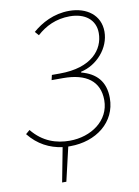

<svg xmlns="http://www.w3.org/2000/svg" viewBox="-94 -734 712 984"><g transform="rotate(-10 262.0 -242.0)"><path d="M222 12C356 12 464 -70 464 -196C464 -283 418 -330 342 -350V-354C426 -372 496 -450 496 -536C496 -622 427 -672 336 -672C255 -672 190 -636 144 -596L162 -576C206 -616 262 -644 334 -644C412 -644 466 -604 466 -534C466 -449 400 -364 233 -364H192L186 -338H246C366 -338 434 -289 434 -190C434 -84 336 -16 224 -16C156 -16 86 -37 30 -106L9 -88C56 -29 116 1 182 10L148 188H170L211 12C215 12 218 12 222 12Z"/></g></svg>

Font: Source Sans Pro ExtraLight
Style: Italic
Weight: 200
Italic angle: -11°
Designer: Paul D. Hunt
Foundry: Adobe Systems Incorporated
Version: Version 3.006;hotconv 1.0.111;makeotfexe 2.5.65597